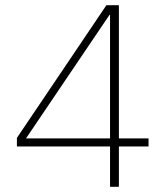

<svg xmlns="http://www.w3.org/2000/svg" viewBox="-20 -718 640 738"><path d="M403 0V-155H45V-188L389 -698H437V-186H551V-155H437V0ZM80 -186H403V-661H401Z"/></svg>

Font: IBM Plex Sans Thai ExtraLight
Style: Regular
Weight: 200
Designer: Mike Abbink, Paul van der Laan, Pieter van Rosmalen, Ben Mitchell, Mark Frömberg
Foundry: Bold Monday
Version: Version 1.1